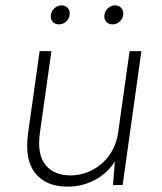

<svg xmlns="http://www.w3.org/2000/svg" viewBox="-20 -691 605 717"><path d="M232 6Q152 6 111.5 -44.5Q71 -95 85 -195L128 -500H172L129 -195Q118 -115 149.5 -75.5Q181 -36 244 -36Q277 -36 307 -48Q337 -60 361 -81Q385 -102 400.5 -131Q416 -160 421 -195L464 -500H508L438 0H402L409 -88Q380 -43 333.5 -18.5Q287 6 232 6ZM200 -600Q185 -600 176.5 -610Q168 -620 170 -635Q172 -650 183.5 -660.5Q195 -671 210 -671Q225 -671 233.5 -660.5Q242 -650 240 -635Q238 -620 226.5 -610Q215 -600 200 -600ZM400 -600Q385 -600 376.5 -610Q368 -620 370 -635Q372 -650 383.5 -660.5Q395 -671 410 -671Q425 -671 433.5 -660.5Q442 -650 440 -635Q438 -620 426.5 -610Q415 -600 400 -600Z"/></svg>

Font: Retni Sans Light
Style: Italic
Weight: 300
Italic angle: -8°
Designer: Vitaly Kuzmin
Foundry: ParaType Ltd.
Version: Version 1.00;June 10, 2019;FontCreator 11.5.0.2425 64-bit; t